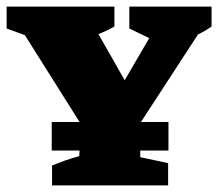

<svg xmlns="http://www.w3.org/2000/svg" viewBox="-44 -559 658 579"><path d="M113 0V-60Q133 -68 152.5 -75Q172 -82 195 -88L196 -105H112V-191H196L31 -453L-24 -473V-539H301V-479Q278 -466 253 -456L332 -317L406 -444L346 -473V-539H594V-479Q574 -465 553 -455L381 -191H464V-105H379V-85L463 -67V0Z"/></svg>

Font: Piazzolla SC ExtraBold
Style: Regular
Weight: 800
Designer: Juan Pablo del Peral
Foundry: Huerta Tipografica
Version: Version 1.330